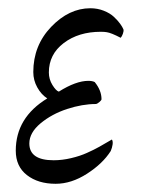

<svg xmlns="http://www.w3.org/2000/svg" viewBox="-20 -445 352 470"><path d="M275.4 -352.5Q252 -364.7 241.2 -366.2Q235.4 -367.2 226.6 -367.2Q172.4 -367.2 136 -339.6Q99.6 -312 99.6 -267.6Q99.6 -251 108.4 -236.8Q117.2 -222.7 124 -220.7Q166 -247.1 196.3 -247.1Q206.1 -247.1 211.9 -244.1Q228.5 -223.6 228.5 -202.1Q228.5 -199.7 223.4 -195.3Q218.3 -190.9 214.8 -190.4Q181.6 -190.4 144.3 -178.2Q106.9 -166 79.3 -143.1Q51.8 -120.1 51.8 -93.8Q51.8 -52.7 111.3 -52.7Q132.3 -52.7 154.1 -57.9Q175.8 -63 192.6 -70.6Q209.5 -78.1 223.1 -85.7Q236.8 -93.3 245.1 -98.4Q253.4 -103.5 253.9 -103.5Q256.8 -99.1 255.6 -91.1Q254.4 -83 251 -75.2Q231.4 -44.4 193.1 -19.8Q154.8 4.9 116.2 4.9Q73.2 4.9 45.9 -16.4Q18.6 -37.6 18.6 -76.2Q18.6 -157.2 95.7 -204.1Q81.1 -213.4 71.3 -231Q61.5 -248.5 61.5 -268.6Q61.5 -333.5 105.2 -379.2Q148.9 -424.8 201.2 -424.8Q218.8 -424.8 234.1 -418.7Q249.5 -412.6 259 -403.6Q268.6 -394.5 274.2 -386.7Q279.8 -378.9 282.2 -373Q283.2 -369.1 280.8 -362.3Q278.3 -355.5 275.4 -352.5Z"/></svg>

Font: Crimson
Style: Italic
Weight: 400
Italic angle: -11°
Version: Version 0.8